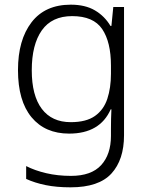

<svg xmlns="http://www.w3.org/2000/svg" viewBox="-20 -562 639 822"><path d="M283 -542Q345 -542 386.5 -517.5Q428 -493 453 -451H457L465 -532H511V17Q511 122 457 181Q403 240 282 240Q222 240 175.5 230.5Q129 221 92 204V149Q129 168 178 179.5Q227 191 284 191Q371 191 413 145Q455 99 455 20V-11Q455 -32 455.5 -53.5Q456 -75 457 -94H454Q408 10 276 10Q173 10 115 -60Q57 -130 57 -262Q57 -391 115 -466.5Q173 -542 283 -542ZM289 -493Q202 -493 159 -432Q116 -371 116 -261Q116 -153 159 -96Q202 -39 283 -39Q349 -39 386.5 -65.5Q424 -92 439.5 -139Q455 -186 455 -246V-281Q455 -382 417.5 -437.5Q380 -493 289 -493Z"/></svg>

Font: Noto Sans Canadian Aboriginal Light
Style: Regular
Weight: 300
Designer: Monotype Design Team, Typotheque's Kevin King
Foundry: Monotype Imaging Inc.
Version: Version 2.004; ttfautohint (v1.8.4.7-5d5b)